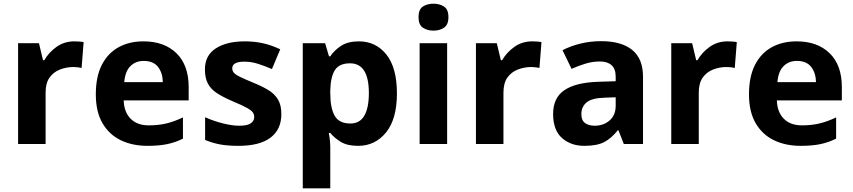

<svg xmlns="http://www.w3.org/2000/svg" viewBox="-20 -780 4623 1040"><path d="M383 -556Q394 -556 409 -555Q424 -554 433 -552L422 -412Q415 -414 401.5 -415.5Q388 -417 378 -417Q340 -417 305 -403.5Q270 -390 248.5 -360Q227 -330 227 -278V0H78V-546H191L213 -454H220Q244 -496 286 -526Q328 -556 383 -556Z M757 -556Q870 -556 936 -491.5Q1002 -427 1002 -308V-236H650Q652 -173 687.5 -137Q723 -101 786 -101Q839 -101 882 -111.5Q925 -122 971 -144V-29Q931 -9 886.5 0.5Q842 10 779 10Q697 10 634 -20.5Q571 -51 535 -113Q499 -175 499 -269Q499 -365 531.5 -428.5Q564 -492 622 -524Q680 -556 757 -556ZM758 -450Q715 -450 686.5 -422Q658 -394 653 -335H862Q861 -385 836 -417.5Q811 -450 758 -450Z M1504 -162Q1504 -79 1445.5 -34.5Q1387 10 1271 10Q1214 10 1173 2.5Q1132 -5 1091 -22V-145Q1135 -125 1186 -112Q1237 -99 1276 -99Q1320 -99 1338.5 -112Q1357 -125 1357 -146Q1357 -160 1349.5 -171Q1342 -182 1317 -196Q1292 -210 1239 -232Q1188 -254 1155 -275.5Q1122 -297 1106 -327.5Q1090 -358 1090 -404Q1090 -480 1149 -518Q1208 -556 1306 -556Q1357 -556 1403 -546Q1449 -536 1498 -513L1453 -406Q1413 -423 1377 -434.5Q1341 -446 1304 -446Q1238 -446 1238 -410Q1238 -397 1246.5 -386.5Q1255 -376 1279.5 -364Q1304 -352 1352 -332Q1399 -313 1433 -292.5Q1467 -272 1485.5 -241.5Q1504 -211 1504 -162Z M1924 -556Q2016 -556 2073 -484.5Q2130 -413 2130 -274Q2130 -135 2071 -62.5Q2012 10 1920 10Q1861 10 1826 -11.5Q1791 -33 1769 -60H1761Q1769 -18 1769 20V240H1620V-546H1741L1762 -475H1769Q1791 -508 1828 -532Q1865 -556 1924 -556ZM1876 -437Q1818 -437 1794.5 -401Q1771 -365 1769 -291V-275Q1769 -196 1792.5 -153.5Q1816 -111 1878 -111Q1929 -111 1953.5 -153.5Q1978 -196 1978 -276Q1978 -437 1876 -437Z M2328 -760Q2361 -760 2385 -744.5Q2409 -729 2409 -687Q2409 -646 2385 -630Q2361 -614 2328 -614Q2294 -614 2270.5 -630Q2247 -646 2247 -687Q2247 -729 2270.5 -744.5Q2294 -760 2328 -760ZM2402 -546V0H2253V-546Z M2863 -556Q2874 -556 2889 -555Q2904 -554 2913 -552L2902 -412Q2895 -414 2881.5 -415.5Q2868 -417 2858 -417Q2820 -417 2785 -403.5Q2750 -390 2728.5 -360Q2707 -330 2707 -278V0H2558V-546H2671L2693 -454H2700Q2724 -496 2766 -526Q2808 -556 2863 -556Z M3236 -557Q3346 -557 3404.5 -509.5Q3463 -462 3463 -364V0H3359L3330 -74H3326Q3291 -30 3252 -10Q3213 10 3145 10Q3072 10 3024 -32.5Q2976 -75 2976 -163Q2976 -250 3037 -291.5Q3098 -333 3220 -337L3315 -340V-364Q3315 -407 3292.5 -427Q3270 -447 3230 -447Q3190 -447 3152 -435.5Q3114 -424 3076 -407L3027 -508Q3071 -531 3124.5 -544Q3178 -557 3236 -557ZM3257 -251Q3185 -249 3157 -225Q3129 -201 3129 -162Q3129 -128 3149 -113.5Q3169 -99 3201 -99Q3249 -99 3282 -127.5Q3315 -156 3315 -208V-253Z M3921 -556Q3932 -556 3947 -555Q3962 -554 3971 -552L3960 -412Q3953 -414 3939.5 -415.5Q3926 -417 3916 -417Q3878 -417 3843 -403.5Q3808 -390 3786.5 -360Q3765 -330 3765 -278V0H3616V-546H3729L3751 -454H3758Q3782 -496 3824 -526Q3866 -556 3921 -556Z M4295 -556Q4408 -556 4474 -491.5Q4540 -427 4540 -308V-236H4188Q4190 -173 4225.5 -137Q4261 -101 4324 -101Q4377 -101 4420 -111.5Q4463 -122 4509 -144V-29Q4469 -9 4424.5 0.5Q4380 10 4317 10Q4235 10 4172 -20.5Q4109 -51 4073 -113Q4037 -175 4037 -269Q4037 -365 4069.5 -428.5Q4102 -492 4160 -524Q4218 -556 4295 -556ZM4296 -450Q4253 -450 4224.5 -422Q4196 -394 4191 -335H4400Q4399 -385 4374 -417.5Q4349 -450 4296 -450Z"/></svg>

Font: Noto Sans Tai Tham
Style: Bold
Weight: 700
Designer: Monotype Design Team 2013. Revised by David WIlliams 2020
Foundry: Monotype Imaging Inc.
Version: Version 2.002; ttfautohint (v1.8.4.7-5d5b)